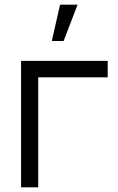

<svg xmlns="http://www.w3.org/2000/svg" viewBox="-20 -800 505 820"><path d="M70 -540H440V-469.7H143.3V0H70ZM201.3 -625H251.7L311.3 -780H236.5Z"/></svg>

Font: Tap Sans
Style: Regular
Weight: 400
Designer: Tap Payments
Foundry: Tap Payments
Version: Version 1.001;Glyphs 3.1.2 (3151)